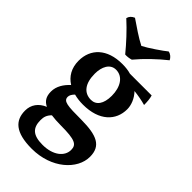

<svg xmlns="http://www.w3.org/2000/svg" viewBox="-289 -783 1108 1108"><g transform="rotate(45 265.5 -229.0)"><path d="M215 -517C229 -516 248 -518 263 -523C306 -575 367 -633 420 -675C413 -690 398 -704 380 -707C359 -689 280 -635 246 -618C202 -640 149 -677 105 -707C86 -699 75 -687 71 -670C123 -623 175 -566 215 -517ZM304 -72C188 -72 153 -75 153 -110C153 -122 160 -135 174 -149C196 -143 221 -140 247 -140C380 -140 447 -211 447 -302C447 -334 433 -374 402 -406C432 -403 471 -396 498 -388C498 -413 496 -439 490 -458H313C293 -464 269 -467 243 -467C117 -467 50 -398 50 -302C50 -242 76 -199 119 -172C87 -143 63 -106 63 -63C63 -23 78 1 109 16C61 36 35 73 35 120C35 200 84 249 218 249C379 249 489 146 489 44C489 -45 429 -71 304 -72ZM240 -418C296 -418 329 -365 329 -294C329 -227 302 -192 260 -192C203 -192 169 -235 169 -315C169 -371 192 -418 240 -418ZM246 189C166 189 137 158 137 96C137 70 143 51 164 30C186 33 212 35 241 35C359 35 384 50 384 93C384 145 333 189 246 189Z"/></g></svg>

Font: Vollkorn Semibold
Style: Regular
Weight: 600
Designer: Friedrich Althausen
Foundry: Friedrich Althausen
Version: Version 4.015;PS 004.015;hotconv 1.0.88;makeotf.lib2.5.64775